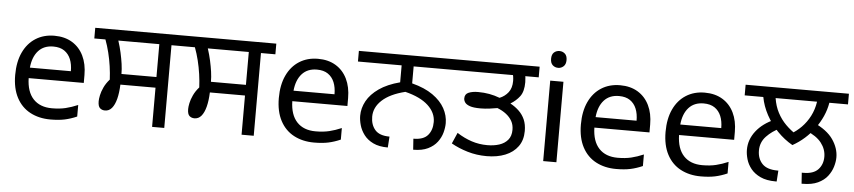

<svg xmlns="http://www.w3.org/2000/svg" viewBox="-44 -1000 5664 1274"><g transform="rotate(5 2788.5 -363.5)"><path d="M292 -546Q361 -546 410.5 -516Q460 -486 486.5 -431.5Q513 -377 513 -304V-251H146Q148 -160 192.5 -112.5Q237 -65 317 -65Q368 -65 407.5 -74.5Q447 -84 489 -102V-25Q448 -7 408 1.5Q368 10 313 10Q237 10 178.5 -21Q120 -52 87.5 -113.5Q55 -175 55 -264Q55 -352 84.5 -415Q114 -478 167.5 -512Q221 -546 292 -546ZM291 -474Q228 -474 191.5 -433.5Q155 -393 148 -321H421Q421 -367 407 -401Q393 -435 364.5 -454.5Q336 -474 291 -474Z M990 0V-261H756Q754 -206 743.5 -165.5Q733 -125 714.5 -103Q696 -81 669 -81Q649 -81 635.5 -93Q622 -105 622 -139Q622 -154 627 -178.5Q632 -203 645.5 -232Q659 -261 683 -288Q681 -331 674.5 -376.5Q668 -422 657 -466.5Q646 -511 631 -551H557V-622H1167V-551H1071V0ZM757 -332H990V-551H717Q730 -511 738.5 -472.5Q747 -434 752 -399Q757 -364 757 -332Z M1586 0V-261H1352Q1350 -206 1339.5 -165.5Q1329 -125 1310.5 -103Q1292 -81 1265 -81Q1245 -81 1231.5 -93Q1218 -105 1218 -139Q1218 -154 1223 -178.5Q1228 -203 1241.5 -232Q1255 -261 1279 -288Q1277 -331 1270.5 -376.5Q1264 -422 1253 -466.5Q1242 -511 1227 -551H1153V-622H1763V-551H1667V0ZM1353 -332H1586V-551H1313Q1326 -511 1334.5 -472.5Q1343 -434 1348 -399Q1353 -364 1353 -332Z M2048 -546Q2117 -546 2166.5 -516Q2216 -486 2242.5 -431.5Q2269 -377 2269 -304V-251H1902Q1904 -160 1948.5 -112.5Q1993 -65 2073 -65Q2124 -65 2163.5 -74.5Q2203 -84 2245 -102V-25Q2204 -7 2164 1.5Q2124 10 2069 10Q1993 10 1934.5 -21Q1876 -52 1843.5 -113.5Q1811 -175 1811 -264Q1811 -352 1840.5 -415Q1870 -478 1923.5 -512Q1977 -546 2048 -546ZM2047 -474Q1984 -474 1947.5 -433.5Q1911 -393 1904 -321H2177Q2177 -367 2163 -401Q2149 -435 2120.5 -454.5Q2092 -474 2047 -474Z M2560 0Q2501 0 2462 -19Q2423 -38 2400.5 -68Q2378 -98 2368.5 -131.5Q2359 -165 2359 -194Q2359 -245 2385 -292.5Q2411 -340 2465.5 -378Q2520 -416 2604 -438V-551H2313V-622H2975V-551H2684V-438Q2769 -416 2823 -378Q2877 -340 2903 -292.5Q2929 -245 2929 -194Q2929 -165 2920 -131.5Q2911 -98 2888.5 -68Q2866 -38 2827 -19Q2788 0 2729 0L2724 -73Q2791 -73 2820 -107Q2849 -141 2849 -195Q2849 -257 2797 -305Q2745 -353 2644 -378Q2543 -353 2491 -305Q2439 -257 2439 -195Q2439 -141 2468.5 -107Q2498 -73 2565 -73Z M3218 0Q3151 0 3090.5 -18Q3030 -36 2981 -64L3013 -137Q3061 -106 3111 -89.5Q3161 -73 3216 -73Q3260 -73 3295.5 -84.5Q3331 -96 3352.5 -121.5Q3374 -147 3374 -189Q3374 -222 3360 -247Q3346 -272 3321 -291.5Q3296 -311 3262 -324Q3240 -320 3210 -316Q3180 -312 3149 -312Q3103 -312 3079 -320.5Q3055 -329 3046 -342Q3037 -355 3037 -369Q3037 -398 3062.5 -408.5Q3088 -419 3125 -419Q3165 -419 3200.5 -412.5Q3236 -406 3270 -393Q3305 -407 3327.5 -436Q3350 -465 3350 -512Q3350 -526 3347.5 -542.5Q3345 -559 3338 -578L3382 -551H2961V-622H3517V-551H3392L3423 -576Q3427 -560 3429 -542.5Q3431 -525 3431 -511Q3431 -449 3406.5 -416.5Q3382 -384 3345 -362Q3378 -344 3403 -320Q3428 -296 3442 -264Q3456 -232 3456 -188Q3456 -127 3425.5 -85Q3395 -43 3341.5 -21.5Q3288 0 3218 0Z M3683 -536V0H3595V-536ZM3640 -737Q3660 -737 3675.5 -723.5Q3691 -710 3691 -681Q3691 -653 3675.5 -639Q3660 -625 3640 -625Q3618 -625 3603 -639Q3588 -653 3588 -681Q3588 -710 3603 -723.5Q3618 -737 3640 -737Z M4060 -546Q4129 -546 4178.5 -516Q4228 -486 4254.5 -431.5Q4281 -377 4281 -304V-251H3914Q3916 -160 3960.5 -112.5Q4005 -65 4085 -65Q4136 -65 4175.5 -74.5Q4215 -84 4257 -102V-25Q4216 -7 4176 1.5Q4136 10 4081 10Q4005 10 3946.5 -21Q3888 -52 3855.5 -113.5Q3823 -175 3823 -264Q3823 -352 3852.5 -415Q3882 -478 3935.5 -512Q3989 -546 4060 -546ZM4059 -474Q3996 -474 3959.5 -433.5Q3923 -393 3916 -321H4189Q4189 -367 4175 -401Q4161 -435 4132.5 -454.5Q4104 -474 4059 -474Z M4624 -546Q4693 -546 4742.5 -516Q4792 -486 4818.5 -431.5Q4845 -377 4845 -304V-251H4478Q4480 -160 4524.5 -112.5Q4569 -65 4649 -65Q4700 -65 4739.5 -74.5Q4779 -84 4821 -102V-25Q4780 -7 4740 1.5Q4700 10 4645 10Q4569 10 4510.5 -21Q4452 -52 4419.5 -113.5Q4387 -175 4387 -264Q4387 -352 4416.5 -415Q4446 -478 4499.5 -512Q4553 -546 4624 -546ZM4623 -474Q4560 -474 4523.5 -433.5Q4487 -393 4480 -321H4753Q4753 -367 4739 -401Q4725 -435 4696.5 -454.5Q4668 -474 4623 -474Z M5233 -250Q5178 -281 5132 -328.5Q5086 -376 5055 -433.5Q5024 -491 5013 -551H4889V-622H5577V-551H5453Q5445 -504 5425.5 -460.5Q5406 -417 5377.5 -378Q5349 -339 5312.5 -306.5Q5276 -274 5233 -250ZM5371 -551H5095Q5103 -498 5125.5 -455Q5148 -412 5181 -379Q5214 -346 5252 -322L5214 -323Q5253 -345 5285.5 -378Q5318 -411 5340.5 -454.5Q5363 -498 5371 -551ZM4935 -193Q4935 -261 4979 -317.5Q5023 -374 5102 -408L5142 -353Q5090 -329 5052.5 -289.5Q5015 -250 5015 -195Q5015 -141 5047 -107Q5079 -73 5150 -73H5155L5150 0H5144Q5082 0 5041.5 -19Q5001 -38 4977.5 -67.5Q4954 -97 4944.5 -130.5Q4935 -164 4935 -193ZM5531 -194Q5531 -165 5521 -131.5Q5511 -98 5488 -68Q5465 -38 5424.5 -19Q5384 0 5322 0H5316L5311 -73H5322Q5389 -73 5420 -106.5Q5451 -140 5451 -191Q5451 -241 5418.5 -283Q5386 -325 5317 -353L5360 -412Q5452 -370 5491.5 -312.5Q5531 -255 5531 -194Z"/></g></svg>

Font: lgurmukhi05
Style: Book
Weight: 400
Designer: Jelle Bosma - Monotype Design Team
Foundry: Monotype Imaging Inc.
Version: Version 2.003